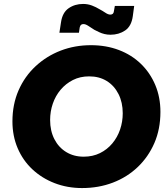

<svg xmlns="http://www.w3.org/2000/svg" viewBox="-20 -941 847 973"><path d="M396 12Q321 12 256.5 -13Q192 -38 144 -83Q96 -128 69.5 -190Q43 -252 43 -326Q43 -412 74 -483Q105 -554 160.5 -605.5Q216 -657 287.5 -684.5Q359 -712 441 -712Q518 -712 582.5 -687.5Q647 -663 694 -617.5Q741 -572 767 -510Q793 -448 793 -374Q793 -287 762.5 -216.5Q732 -146 678 -94.5Q624 -43 552 -15.5Q480 12 396 12ZM404 -147Q450 -147 486.5 -165Q523 -183 549 -214Q575 -245 588.5 -284.5Q602 -324 602 -367Q602 -422 580.5 -464.5Q559 -507 521 -530.5Q483 -554 432 -554Q386 -554 349.5 -535.5Q313 -517 287 -486Q261 -455 247.5 -415.5Q234 -376 234 -333Q234 -278 255.5 -236Q277 -194 315.5 -170.5Q354 -147 404 -147ZM540 -765Q524 -765 509.5 -768.5Q495 -772 482.5 -778Q470 -784 458 -790Q442 -800 428 -809.5Q414 -819 403 -819Q395 -819 390.5 -815Q386 -811 384 -802L380 -775H281L289 -827Q296 -877 327.5 -899Q359 -921 401 -921Q425 -921 446 -913Q467 -905 483 -895Q500 -886 514 -876.5Q528 -867 539 -867Q547 -867 551.5 -871Q556 -875 557 -883L562 -911H660L653 -859Q646 -808 614 -786.5Q582 -765 540 -765Z"/></svg>

Font: MuseoModerno Thin ExtraBold
Style: Italic
Weight: 800
Italic angle: -9°
Version: Version 1.003